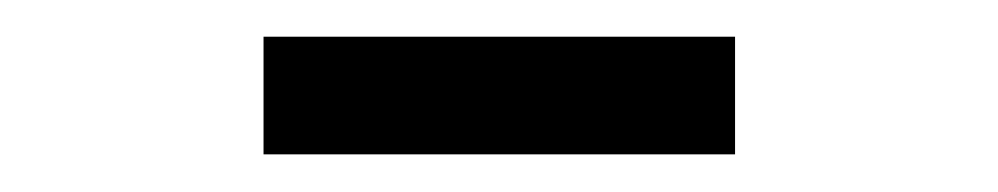

<svg xmlns="http://www.w3.org/2000/svg" viewBox="-20 -922 530 102"><path d="M370.5 -840V-902.5H120V-840Z"/></svg>

Font: Vela Sans
Style: Regular
Weight: 400
Designer: Principal design: Mikhail Sharanda - project Manrope.
Design modification: Ravid Balaliev
Foundry: Mikhail Sharanda
Version: Version 1.001